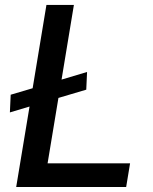

<svg xmlns="http://www.w3.org/2000/svg" viewBox="-20 -747 610 767"><path d="M327.8 -459.5 225.9 -429 275.2 -727.3H165.5L110.4 -394.5L22.7 -368.6L19.5 -297.9L98 -321.4L44.7 0H484L499.6 -94.5H170.1L213.4 -355.8L324.6 -388.8Z"/></svg>

Font: Margiela Sans Medium
Style: Italic
Weight: 500
Italic angle: -9.39999°
Designer: Stefan Endress, Andreas Faust
Version: Version 1.100;FEAKit 1.0